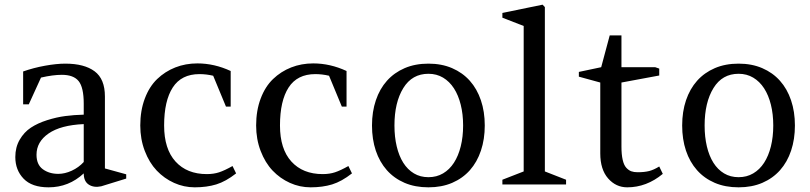

<svg xmlns="http://www.w3.org/2000/svg" viewBox="-20 -782 3435 814"><path d="M515.1 -43V-24.9L409.2 7.8Q377.9 14.6 356.4 0.7Q335 -13.2 335 -46.9Q271.5 12.2 186 12.2Q115.2 12.2 80.1 -24.4Q44.9 -61 44.9 -116.2Q44.9 -157.7 63.5 -189.7Q82 -221.7 110.8 -240.7Q139.6 -259.8 179.7 -272.5Q219.7 -285.2 256.8 -290Q293.9 -294.9 335 -295.9V-342.8Q335 -411.1 313.5 -438Q292 -464.8 242.2 -464.8Q204.6 -464.8 153.8 -453.1L102.1 -339.8H78.1V-479Q122.1 -494.6 170.9 -503.4Q219.7 -512.2 256.8 -512.2Q337.4 -512.2 381.1 -479.7Q424.8 -447.3 424.8 -373V-67.9ZM227.1 -44.9Q254.9 -44.9 284.2 -58.3Q313.5 -71.8 335 -95.2V-255.9Q237.3 -251.5 186 -216.1Q134.8 -180.7 134.8 -126Q134.8 -84 161.6 -64.5Q188.5 -44.9 227.1 -44.9Z M805.7 12.2Q759.8 12.2 718 -6.6Q676.3 -25.4 644.5 -58.8Q612.8 -92.3 593.8 -142.1Q574.7 -191.9 574.7 -250Q574.7 -313 593.8 -363.8Q612.8 -414.6 646.2 -446.8Q679.7 -479 723.1 -496.1Q766.6 -513.2 816.9 -513.2Q888.7 -513.2 958 -481V-330.1H938L883.8 -460.9Q854.5 -467.8 825.7 -467.8Q749 -467.8 712.4 -411.1Q675.8 -354.5 675.8 -250Q675.8 -150.4 724.1 -97.2Q772.5 -43.9 856.9 -43.9Q885.7 -43.9 908.9 -51.5Q932.1 -59.1 965.8 -78.1L981 -46.9Q937.5 -12.7 897 -0.2Q856.4 12.2 805.7 12.2Z M1296.9 12.2Q1251 12.2 1209.2 -6.6Q1167.5 -25.4 1135.7 -58.8Q1104 -92.3 1085 -142.1Q1065.9 -191.9 1065.9 -250Q1065.9 -313 1085 -363.8Q1104 -414.6 1137.5 -446.8Q1170.9 -479 1214.4 -496.1Q1257.8 -513.2 1308.1 -513.2Q1379.9 -513.2 1449.2 -481V-330.1H1429.2L1375 -460.9Q1345.7 -467.8 1316.9 -467.8Q1240.2 -467.8 1203.6 -411.1Q1167 -354.5 1167 -250Q1167 -150.4 1215.3 -97.2Q1263.7 -43.9 1348.1 -43.9Q1377 -43.9 1400.1 -51.5Q1423.3 -59.1 1457 -78.1L1472.2 -46.9Q1428.7 -12.7 1388.2 -0.2Q1347.7 12.2 1296.9 12.2Z M1796.4 -512.2Q1852.1 -512.2 1896.5 -493.2Q1940.9 -474.1 1971.7 -439.7Q2002.4 -405.3 2018.8 -356.9Q2035.2 -308.6 2035.2 -250Q2035.2 -191.9 2019 -143.6Q2002.9 -95.2 1972.2 -60.5Q1941.4 -25.9 1897 -6.8Q1852.5 12.2 1796.4 12.2Q1739.7 12.2 1695.3 -6.8Q1650.9 -25.9 1620.1 -60.5Q1589.4 -95.2 1573.2 -143.3Q1557.1 -191.4 1557.1 -250Q1557.1 -308.6 1573.5 -356.9Q1589.8 -405.3 1620.6 -439.7Q1651.4 -474.1 1695.8 -493.2Q1740.2 -512.2 1796.4 -512.2ZM1689.9 -408.7Q1652.3 -347.7 1652.3 -250Q1652.3 -201.7 1661.9 -161.4Q1671.4 -121.1 1689.7 -92Q1708 -63 1734.9 -46.9Q1761.7 -30.8 1796.4 -30.8Q1831.1 -30.8 1858.4 -46.9Q1885.7 -63 1904.5 -92Q1923.3 -121.1 1933.3 -161.4Q1943.4 -201.7 1943.4 -250Q1943.4 -297.9 1933.3 -338.1Q1923.3 -378.4 1904.5 -407.5Q1885.7 -436.5 1858.4 -452.9Q1831.1 -469.2 1796.4 -469.2Q1727.1 -469.2 1689.9 -408.7Z M2379.9 -20V0H2109.9V-20L2200.2 -55.2V-671.9L2109.9 -707V-727.1L2280.3 -762.2L2290 -752V-55.2Z M2614.7 -432.1V-160.2Q2614.7 -127 2619.9 -104.5Q2625 -82 2635 -71Q2645 -60.1 2656.2 -55.9Q2667.5 -51.8 2683.1 -51.8Q2712.4 -51.8 2732.2 -56.9Q2752 -62 2774.9 -76.2L2790 -44.9Q2721.2 12.2 2639.2 12.2Q2591.3 12.2 2558.1 -25.6Q2524.9 -63.5 2524.9 -131.8V-432.1L2434.1 -457V-477.1L2528.8 -497.1L2564.9 -631.8H2614.7V-497.1H2757.8L2774.9 -491.2V-461.9Z M3111.3 -512.2Q3167 -512.2 3211.4 -493.2Q3255.9 -474.1 3286.6 -439.7Q3317.4 -405.3 3333.7 -356.9Q3350.1 -308.6 3350.1 -250Q3350.1 -191.9 3334 -143.6Q3317.9 -95.2 3287.1 -60.5Q3256.3 -25.9 3211.9 -6.8Q3167.5 12.2 3111.3 12.2Q3054.7 12.2 3010.3 -6.8Q2965.8 -25.9 2935.1 -60.5Q2904.3 -95.2 2888.2 -143.3Q2872.1 -191.4 2872.1 -250Q2872.1 -308.6 2888.4 -356.9Q2904.8 -405.3 2935.5 -439.7Q2966.3 -474.1 3010.7 -493.2Q3055.2 -512.2 3111.3 -512.2ZM3004.9 -408.7Q2967.3 -347.7 2967.3 -250Q2967.3 -201.7 2976.8 -161.4Q2986.3 -121.1 3004.6 -92Q3022.9 -63 3049.8 -46.9Q3076.7 -30.8 3111.3 -30.8Q3146 -30.8 3173.3 -46.9Q3200.7 -63 3219.5 -92Q3238.3 -121.1 3248.3 -161.4Q3258.3 -201.7 3258.3 -250Q3258.3 -297.9 3248.3 -338.1Q3238.3 -378.4 3219.5 -407.5Q3200.7 -436.5 3173.3 -452.9Q3146 -469.2 3111.3 -469.2Q3042 -469.2 3004.9 -408.7Z"/></svg>

Font: Amethysta
Style: Regular
Weight: 400
Designer: Konstantin Vinogradov, Alexei Vanyashin
Foundry: Cyreal (www.cyreal.org)
Version: Version 1.003